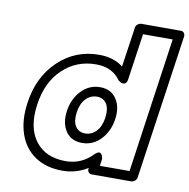

<svg xmlns="http://www.w3.org/2000/svg" viewBox="-87 -852 956 969"><g transform="rotate(10 391.5 -367.5)"><path d="M63 -274.9Q81.5 -409.2 168.5 -492.7Q255.4 -576.2 377.9 -576.2Q451.7 -576.2 501 -538.1L530.8 -742.2Q532.2 -752.9 541.5 -760Q550.8 -767.1 560.1 -767.1H762.2Q772.9 -767.1 778.6 -759.3Q784.2 -751.5 783.2 -742.2L675.8 0Q674.3 10.7 665.3 17.8Q656.2 24.9 647 24.9H444.8Q434.1 24.9 428.2 17.1Q422.4 9.3 423.8 0L424.8 -4.9Q365.2 32.2 294.9 32.2Q212.4 32.2 155 -6.3Q97.7 -44.9 73.7 -114.7Q49.8 -184.6 63 -274.9ZM112.8 -274.9Q95.7 -155.8 147.7 -86.9Q199.7 -18.1 303.2 -18.1Q383.8 -18.1 440.9 -78.1Q458 -93.8 467.3 -90.1Q476.6 -86.4 479.5 -74.2L482.9 -62L478 -24.9H629.9L729 -716.8H577.1L543 -481Q540.5 -460 529.1 -456.1Q517.6 -452.1 507.3 -458.5L497.1 -464.8Q455.1 -525.9 371.1 -525.9Q270 -525.9 199.5 -458.3Q128.9 -390.6 112.8 -274.9ZM266.1 -270Q275.4 -332.5 315.2 -374.3Q355 -416 411.1 -416Q466.8 -416 494.6 -374.3Q522.5 -332.5 513.2 -270Q503.9 -207 464.4 -165Q424.8 -123 369.1 -123Q312 -123 284.4 -164.8Q256.8 -206.5 266.1 -270ZM315.9 -270Q309.6 -223.1 326.2 -198Q342.8 -172.9 376 -172.9Q408.2 -172.9 432.4 -198Q456.5 -223.1 462.9 -270Q469.2 -315.9 452.4 -341.1Q435.5 -366.2 403.8 -366.2Q370.6 -366.2 346.4 -341.1Q322.3 -315.9 315.9 -270Z"/></g></svg>

Font: Trueno ExtraBold Outline
Style: Italic
Weight: 800
Width: 6
Designer: Julieta Ulanovsky
Foundry: Julieta Ulanovsky
Version: Version 3.001b | FøM Fix